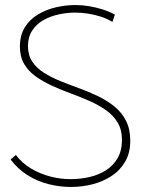

<svg xmlns="http://www.w3.org/2000/svg" viewBox="-20 -730 567 762"><path d="M426 -643 436 -672Q412 -685 386 -693Q360 -701 333.5 -705.5Q307 -710 279 -710Q241 -710 202 -701Q163 -692 130.5 -672.5Q98 -653 78.5 -621.5Q59 -590 59 -545Q59 -505 76 -476Q93 -447 122 -426.5Q151 -406 187 -389.5Q223 -373 261.5 -359Q300 -345 336 -329Q372 -313 401 -292.5Q430 -272 447 -243.5Q464 -215 464 -175Q464 -132 446.5 -102Q429 -72 399.5 -53.5Q370 -35 333.5 -27Q297 -19 260 -19Q220 -19 179.5 -29.5Q139 -40 103.5 -61Q68 -82 43 -115L22 -97Q51 -59 89 -35Q127 -11 171.5 0.5Q216 12 262 12Q305 12 346.5 1.5Q388 -9 422 -31Q456 -53 476.5 -88Q497 -123 497 -171Q497 -218 480 -251Q463 -284 434 -307.5Q405 -331 368.5 -348.5Q332 -366 293.5 -380Q255 -394 219 -408.5Q183 -423 154 -441.5Q125 -460 108 -485.5Q91 -511 91 -547Q91 -583 108 -609Q125 -635 153 -650.5Q181 -666 214 -673Q247 -680 278 -680Q303 -680 329 -676Q355 -672 380 -664Q405 -656 426 -643Z"/></svg>

Font: Advent Pro ExtraLight
Style: Regular
Weight: 250
Version: Version 3.000